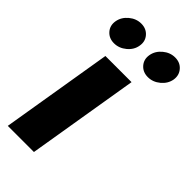

<svg xmlns="http://www.w3.org/2000/svg" viewBox="-241 -827 885 885"><g transform="rotate(45 201.0 -384.5)"><path d="M11.2 0 101.6 -545.9H272L181.6 0ZM308.6 -615.2Q275.9 -615.2 256.3 -637.7Q236.8 -660.2 242.2 -691.9Q247.6 -723.6 274.4 -746.1Q301.3 -768.6 334 -768.6Q366.7 -768.6 386.2 -746.1Q405.8 -723.6 400.9 -691.9Q395.5 -660.2 368.4 -637.7Q341.3 -615.2 308.6 -615.2ZM87.9 -615.2Q55.2 -615.2 35.6 -637.7Q16.1 -660.2 21.5 -691.9Q26.9 -723.6 53.7 -746.1Q80.6 -768.6 113.3 -768.6Q146 -768.6 165.5 -746.1Q185.1 -723.6 179.7 -691.9Q174.8 -660.2 147.7 -637.7Q120.6 -615.2 87.9 -615.2Z"/></g></svg>

Font: Inter ExtraBold
Style: Italic
Weight: 800
Italic angle: -9.3988°
Designer: Rasmus Andersson
Foundry: rsms
Version: Version 4.001;git-66647c0bb